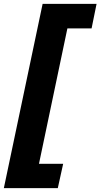

<svg xmlns="http://www.w3.org/2000/svg" viewBox="-42 -813 523 1000"><path d="M180 -793H461L435 -665H309L161 40H287L259 167H-22Z"/></svg>

Font: Mona Sans ExtraBold
Style: Italic
Weight: 800
Italic angle: -11.7°
Designer: Deni Anggara
Foundry: GitHub
Version: Version 2.000